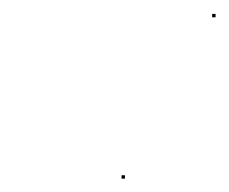

<svg xmlns="http://www.w3.org/2000/svg" viewBox="-20 -554 337 282"><path d="M291.6 -528.6H296.6V-533.6H291.6ZM158.5 -291.6H163.5V-296.6H158.5Z"/></svg>

Font: FRB American Cursive Just Endings
Style: Italic
Weight: 400
Italic angle: -25°
Version: Version 2.0;Modular Font Editor K font №1